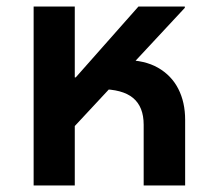

<svg xmlns="http://www.w3.org/2000/svg" viewBox="-20 -568 649 588"><path d="M83 0V-548H209V-331H212L404 -548H546V-544L209 -182V0ZM420 0V-186Q420 -241 387.5 -268Q355 -295 287 -295L362 -384Q423 -384 464 -360.5Q505 -337 526 -296Q547 -255 547 -201V0Z"/></svg>

Font: Noto Sans Thai SemiBold
Style: Regular
Weight: 600
Version: Version 2.001